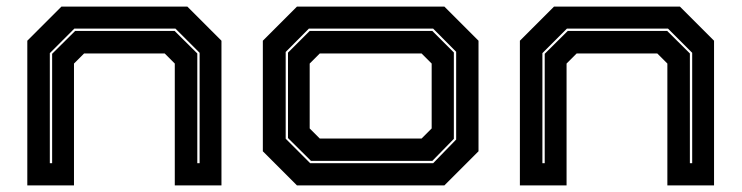

<svg xmlns="http://www.w3.org/2000/svg" viewBox="-20 -560 2240 580"><path d="M62.5 0V-437L165.5 -540H546L649 -437V0H508V-368L477.5 -398.5H234L203.5 -368V0ZM130.5 -67H137.5V-397.5L207 -466.5H507.5L576 -398.5V-67H583V-400.5L510 -473.5H204.5L130.5 -399.5Z M877 0 774 -103V-437L877 -540H1322.5L1425.5 -437V-103L1322.5 0ZM917 -67H1288.5L1358 -138.5V-403.5L1288.5 -473.5H913L843 -403V-141ZM919.5 -74 850 -143V-401L915.5 -466.5H1286L1351 -401.5V-140.5L1286 -74ZM946 -141.5H1253.5L1284 -172V-368L1253.5 -398.5H946L915.5 -368V-172Z M1550.5 0V-437L1653.5 -540H2034L2137 -437V0H1996V-368L1965.5 -398.5H1722L1691.5 -368V0ZM1618.5 -67H1625.5V-397.5L1695 -466.5H1995.5L2064 -398.5V-67H2071V-400.5L1998 -473.5H1692.5L1618.5 -399.5Z"/></svg>

Font: Tourney Expanded ExtraBold
Style: Regular
Weight: 800
Width: 7
Designer: Tyler Finck
Foundry: Etcetera Type Co
Version: Version 1.010; ttfautohint (v1.8.3)